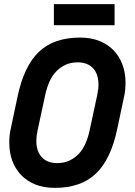

<svg xmlns="http://www.w3.org/2000/svg" viewBox="-20 -896 652 930"><path d="M65 -428Q96 -576 168.5 -645Q241 -714 368 -714Q421 -714 462 -697.5Q503 -681 531 -651.5Q559 -622 573.5 -582Q588 -542 588 -496Q588 -479 586.5 -462Q585 -445 581 -428L548 -272Q517 -124 444.5 -55Q372 14 245 14Q192 14 151 -2.5Q110 -19 82 -48.5Q54 -78 39.5 -117.5Q25 -157 25 -204Q25 -221 26.5 -238Q28 -255 32 -272ZM257 -106Q291 -106 317 -118.5Q343 -131 362.5 -152Q382 -173 394.5 -202Q407 -231 414 -264L451 -436Q454 -452 455.5 -463.5Q457 -475 457 -486Q457 -537 430.5 -565.5Q404 -594 356 -594Q322 -594 296 -581.5Q270 -569 250.5 -548Q231 -527 218.5 -498Q206 -469 199 -436L162 -264Q156 -237 156 -214Q156 -163 182.5 -134.5Q209 -106 257 -106ZM535 -774H241V-876H535Z"/></svg>

Font: Space Mono
Style: Bold Italic
Weight: 700
Italic angle: -12°
Monospace: yes
Designer: Colophon Foundry / Benjamin Critton
Foundry: Colophon Foundry
Version: Version 1.000;PS 1.000;hotconv 1.0.81;makeotf.lib2.5.63406